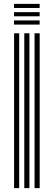

<svg xmlns="http://www.w3.org/2000/svg" viewBox="-20 -972 278 992"><path d="M158.5 0V-800H185V0ZM52.8 0V-800H79.2V0ZM105.5 0V-800H132V0ZM52.5 -930.8V-952H184.8V-930.8ZM52.5 -845V-866.5H184.8V-845ZM52.5 -887.8V-909.2H184.8V-887.8Z"/></svg>

Font: Big Shoulders Inline Text Thin ExtraBold
Style: Regular
Weight: 800
Version: Version 2.002